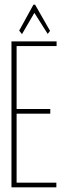

<svg xmlns="http://www.w3.org/2000/svg" viewBox="-20 -801 290 821"><path d="M29 0V-624H222V-604H51V-335H195V-315H51V-20H221V0ZM74 -655 62 -670 123 -781H130L194 -669L184 -656L127 -746Z"/></svg>

Font: Inconsolata UltraCondensed ExtraLight
Style: Regular
Weight: 200
Width: 1
Monospace: yes
Designer: Raph Levien, Cyreal, Brenton Simpson
Foundry: Raph Levien, Cyreal, Google
Version: Version 3.100; ttfautohint (v1.8.4.7-5d5b)